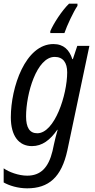

<svg xmlns="http://www.w3.org/2000/svg" viewBox="-28 -786 518 1046"><path d="M246 -616V-606H323C336 -645 373 -724 394 -754V-766H348C309 -728 263 -657 246 -616ZM120 240C237 240 307 180 339 33L459 -536H393L369 -464H366C350 -514 319 -546 263 -546C110 -546 31 -310 31 -147C31 -45 75 10 146 10C202 10 245 -23 284 -79H286C278 -52 270 -19 266 0L258 37C236 128 193 171 120 171C73 171 20 151 -8 131V208C22 225 69 240 120 240ZM175 -60C134 -60 114 -90 114 -152C114 -276 172 -476 270 -476C316 -476 338 -444 338 -392C338 -270 270 -60 175 -60Z"/></svg>

Font: Noto Sans Condensed
Style: Italic
Weight: 400
Width: 3
Italic angle: -12°
Designer: Monotype Design Team
Foundry: Monotype Imaging Inc.
Version: Version 2.013